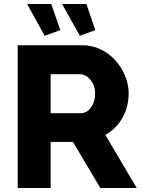

<svg xmlns="http://www.w3.org/2000/svg" viewBox="-20 -935 710 955"><path d="M68 0V-710H388Q438 -710 480.5 -689.5Q523 -669 554 -634.5Q585 -600 602.5 -557Q620 -514 620 -470Q620 -426 606 -386.5Q592 -347 566 -315.5Q540 -284 504 -264L660 0H479L343 -229H232V0ZM232 -372H382Q402 -372 417.5 -384.5Q433 -397 443 -419Q453 -441 453 -470Q453 -499 441.5 -520.5Q430 -542 413 -554Q396 -566 377 -566H232ZM289 -915H410L454 -785L377 -757ZM115 -915H235L280 -785L202 -757Z"/></svg>

Font: Raleway Thin ExtraBold
Style: Regular
Weight: 800
Version: Version 4.026